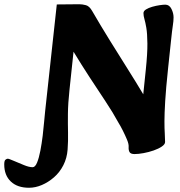

<svg xmlns="http://www.w3.org/2000/svg" viewBox="-151 -716 849 906"><path d="M-14 170Q-69 170 -100 140.5Q-131 111 -131 60Q-131 42 -125 37.5Q-119 33 -115 33Q-110 33 -104.5 35.5Q-99 38 -86 43Q-62 53 -38 63Q-14 73 3 73Q15 73 24 51Q33 29 39.5 -5Q46 -39 50.5 -76Q55 -113 57.5 -144Q60 -175 62 -191L117 -695L223 -696Q238 -696 254.5 -691.5Q271 -687 284 -664Q324 -595 366.5 -526.5Q409 -458 450 -393Q491 -328 525 -271L537 -387Q545 -464 544.5 -511Q544 -558 539.5 -584.5Q535 -611 530.5 -626Q526 -641 526 -654Q526 -664 538 -671.5Q550 -679 567.5 -684Q585 -689 602 -691.5Q619 -694 629 -694Q648 -694 658 -674Q668 -654 668 -634Q668 -617 664.5 -595Q661 -573 656 -524L642 -392Q632 -298 628.5 -238.5Q625 -179 625 -144Q625 -109 626.5 -87Q628 -65 628 -46Q628 -35 612.5 -24.5Q597 -14 574 -6Q551 2 526.5 6.5Q502 11 484 11Q466 11 460.5 2Q455 -7 456 -23Q457 -36 448.5 -56.5Q440 -77 429 -99Q418 -121 408 -137Q382 -185 346 -239Q310 -293 271.5 -352Q233 -411 196 -472L177 -293Q170 -228 169.5 -179.5Q169 -131 170 -91Q171 -51 168 -10Q165 30 148 63.5Q131 97 104 120.5Q77 144 46.5 157Q16 170 -14 170Z"/></svg>

Font: Alkatra
Style: Bold
Weight: 700
Designer: Suman Bhandary
Version: Version 1.100;gftools[0.9.22]